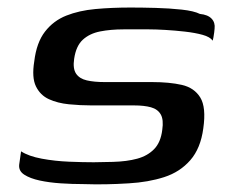

<svg xmlns="http://www.w3.org/2000/svg" viewBox="-20 -484 622 510"><path d="M36 -82Q56 -69 91 -62.5Q126 -56 163.5 -54.5Q201 -53 229 -53Q240 -53 254.5 -53.5Q269 -54 280 -54Q317 -55 344.5 -62.5Q372 -70 389.5 -88Q407 -106 411 -139Q415 -166 407 -180Q399 -194 381 -199Q363 -204 336 -204Q322 -204 306 -204Q290 -204 270 -204Q250 -204 223 -204Q193 -204 163 -207Q133 -210 110 -220.5Q87 -231 75.5 -254.5Q64 -278 71 -321Q77 -371 99.5 -400Q122 -429 156 -442.5Q190 -456 233.5 -460Q277 -464 327 -464Q357 -464 393.5 -463Q430 -462 462.5 -458.5Q495 -455 511 -447Q532 -445 542 -434.5Q552 -424 550 -408Q550 -405 549 -398Q548 -391 547 -385Q546 -379 545 -376Q538 -386 518 -391.5Q498 -397 471.5 -400Q445 -403 419.5 -404.5Q394 -406 376 -406H308Q274 -406 246 -400.5Q218 -395 200 -378.5Q182 -362 177 -328Q173 -302 182 -288.5Q191 -275 210.5 -270.5Q230 -266 258 -266Q304 -266 336 -266Q368 -266 384 -266Q430 -266 463 -258.5Q496 -251 512 -225Q528 -199 520 -143Q513 -90 485.5 -58.5Q458 -27 416 -13.5Q374 0 322 3Q290 5 261 5.5Q232 6 201 5Q172 5 141.5 3Q111 1 85.5 -4.5Q60 -10 44.5 -20Q29 -30 31 -47Z"/></svg>

Font: Genos Thin Medium
Style: Italic
Weight: 500
Italic angle: -8°
Version: Version 1.010